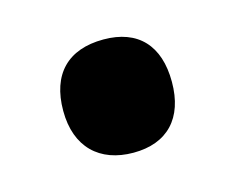

<svg xmlns="http://www.w3.org/2000/svg" viewBox="-43 -219 348 285"><g transform="rotate(-15 131.5 -76.0)"><path d="M48 -76C48 -20 81 11 133 11C185 11 215 -20 215 -76C215 -132 186 -163 133 -163C78 -163 48 -132 48 -76Z"/></g></svg>

Font: Noto Sans Lao UI ExtCond ExtBd
Style: Regular
Weight: 800
Width: 2
Designer: Monotype Design Team
Foundry: Monotype Imaging Inc.
Version: Version 2.000